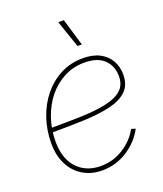

<svg xmlns="http://www.w3.org/2000/svg" viewBox="-138 -833 794 933"><g transform="rotate(-20 258.5 -367.0)"><path d="M230.5 7.8Q173.8 7.8 131.1 -18.1Q88.4 -43.9 64.7 -90.6Q41 -137.2 41 -199.7Q41 -268.1 61.8 -329.1Q82.5 -390.1 120.6 -436.8Q158.7 -483.4 210.7 -510.3Q262.7 -537.1 325.7 -537.1Q377.9 -537.1 413.1 -518.6Q448.2 -500 466.3 -468Q484.4 -436 484.4 -396Q484.4 -341.8 453.1 -311.8Q421.9 -281.7 365.2 -268.3Q308.6 -254.9 230.5 -251.7Q152.3 -248.5 58.1 -248.5V-271Q149.4 -271 223.6 -273.4Q297.9 -275.9 351.1 -287.4Q404.3 -298.8 433.1 -324.2Q461.9 -349.6 461.9 -395Q461.9 -447.8 427.7 -481.2Q393.6 -514.6 325.7 -514.6Q268.1 -514.6 220 -489.5Q171.9 -464.4 137 -420.9Q102.1 -377.4 82.8 -320.6Q63.5 -263.7 63.5 -199.7Q63.5 -143.1 83.7 -101.6Q104 -60.1 141.8 -37.4Q179.7 -14.6 230.5 -14.6Q294.9 -14.6 347.7 -47.9Q400.4 -81.1 429.7 -133.8L451.2 -127.4Q420.4 -68.8 361.3 -30.5Q302.2 7.8 230.5 7.8ZM322.8 -601.6 274.4 -742.2H303.2L345.2 -601.6Z"/></g></svg>

Font: Inter 24pt Thin
Style: Italic
Weight: 250
Italic angle: -9.3988°
Version: Version 4.001;git-66647c0bb